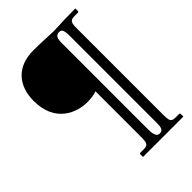

<svg xmlns="http://www.w3.org/2000/svg" viewBox="-251 -758 1105 1105"><g transform="rotate(-45 301.0 -206.0)"><path d="M498 144V-556C498 -602 502 -618 538 -618H567C571 -618 573 -621 573 -625V-646L462 -644C462 -644 428 -641 393 -641C366 -641 305 -646 230 -646C98 -646 27 -562 27 -439C27 -261 158 -215 241 -215C273 -215 304 -220 318 -227V143C318 195 312 205 279 206H250C246 206 244 208 244 213V234H573V213C573 209 571 206 567 206H538C506 205 498 200 498 144ZM407 207C381 207 377 172 377 143V-553C377 -584 378 -616 410 -616C426 -615 439 -614 439 -556V145C439 187 436 207 407 207Z"/></g></svg>

Font: Libertinus Serif
Style: Bold
Weight: 700
Designer: Philipp H. Poll, Khaled Hosny
Foundry: Caleb Maclennan
Version: Version 7.050;RELEASE